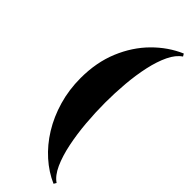

<svg xmlns="http://www.w3.org/2000/svg" viewBox="-316 -821 1011 1011"><g transform="rotate(45 190.0 -315.0)"><path d="M358 170Q297 143.5 243.8 96Q190.5 48.5 150.5 -16.2Q110.5 -81 87.8 -159.2Q65 -237.5 65 -325Q65 -441.5 104.2 -536Q143.5 -630.5 210 -697.8Q276.5 -765 358 -800L366.5 -786Q334 -764.5 311.2 -717Q288.5 -669.5 274.5 -605.8Q260.5 -542 254.2 -469.5Q248 -397 248 -325Q248 -253 254.2 -177.8Q260.5 -102.5 274.5 -34.5Q288.5 33.5 311.2 83.8Q334 134 366.5 155.5Z"/></g></svg>

Font: Bodoni Moda ExtraBold
Style: Regular
Weight: 800
Version: Version 2.005